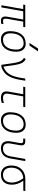

<svg xmlns="http://www.w3.org/2000/svg" viewBox="1639 -2474 845 4163"><g transform="rotate(90 2061.5 -392.5)"><path d="M425.8 9.8Q373.5 9.8 351.8 -25.6Q330.1 -61 343.8 -136.7L403.3 -473.6H224.1L140.6 0H93.8L177.2 -473.6H79.1L86.9 -517.6H570.8L563 -473.6H449.2L390.6 -141.6Q380.9 -85.9 389.4 -60.5Q397.9 -35.2 432.1 -35.2Q462.9 -35.2 496.6 -45.4L502 -1Q466.3 9.8 425.8 9.8Z M831.1 9.8Q748.5 9.8 702.1 -42.5Q655.8 -94.7 655.8 -187.5Q655.8 -347.7 727.3 -437.5Q798.8 -527.3 925.8 -527.3Q1008.8 -527.3 1055.2 -474.1Q1101.6 -420.9 1101.6 -325.2Q1101.6 -167.5 1030 -78.9Q958.5 9.8 831.1 9.8ZM840.8 -35.2Q941.4 -35.2 998 -111.3Q1054.7 -187.5 1054.7 -323.7Q1054.7 -398.4 1019.3 -440.4Q983.9 -482.4 919.9 -482.4Q817.9 -482.4 760.3 -406Q702.6 -329.6 702.6 -193.8Q702.6 -119.1 739.3 -77.1Q775.9 -35.2 840.8 -35.2ZM912.1 -609.4 1031.2 -794.9H1094.2L967.8 -609.4Z M1385.7 0 1347.7 -262.2Q1334 -358.4 1306.9 -413.3Q1279.8 -468.3 1234.9 -487.8L1258.3 -527.3Q1314 -506.3 1345.2 -445.3Q1376.5 -384.3 1391.6 -276.9L1424.3 -43.9Q1504.9 -73.7 1555.7 -131.3Q1606.4 -189 1636.2 -283.4Q1666 -377.9 1683.1 -517.6H1730Q1709 -359.4 1674.3 -255.9Q1639.6 -152.3 1581.3 -91.6Q1522.9 -30.8 1430.7 0Z M2103 9.8Q1938 9.8 1966.3 -152.3L2022.9 -473.6H1860.8L1868.7 -517.6H2304.2L2296.4 -473.6H2069.8L2013.2 -152.3Q1993.2 -35.2 2106 -35.2Q2147 -35.2 2212.9 -53.7L2211.4 -8.8Q2158.2 9.8 2103 9.8Z M2588.9 9.8Q2506.3 9.8 2460 -42.5Q2413.6 -94.7 2413.6 -187.5Q2413.6 -347.7 2485.1 -437.5Q2556.6 -527.3 2683.6 -527.3Q2766.6 -527.3 2813 -474.1Q2859.4 -420.9 2859.4 -325.2Q2859.4 -167.5 2787.8 -78.9Q2716.3 9.8 2588.9 9.8ZM2598.6 -35.2Q2699.2 -35.2 2755.9 -111.3Q2812.5 -187.5 2812.5 -323.7Q2812.5 -398.4 2777.1 -440.4Q2741.7 -482.4 2677.7 -482.4Q2575.7 -482.4 2518.1 -406Q2460.4 -329.6 2460.4 -193.8Q2460.4 -119.1 2497.1 -77.1Q2533.7 -35.2 2598.6 -35.2Z M3194.8 9.8Q3106.9 9.8 3067.6 -45.9Q3028.3 -101.6 3045.9 -200.2L3082 -405.3Q3093.8 -473.6 3039.1 -473.6H2981.4L2989.3 -517.6H3049.8Q3096.7 -517.6 3117.7 -488Q3138.7 -458.5 3128.9 -405.3L3092.8 -200.2Q3064 -35.2 3202.6 -35.2Q3341.8 -35.2 3370.6 -200.2L3426.3 -517.6H3473.1L3417.5 -200.2Q3380.4 9.8 3194.8 9.8Z M3767.1 9.8Q3672.9 9.8 3620.8 -49.3Q3568.8 -108.4 3568.8 -215.8Q3568.8 -307.1 3605.5 -375.2Q3642.1 -443.4 3708.5 -481.2Q3774.9 -519 3863.8 -519H4123L4115.2 -475.1H3897.5Q3941.9 -416 3963.4 -354Q3984.9 -292 3984.9 -230.5Q3984.9 -115.7 3928 -53Q3871.1 9.8 3767.1 9.8ZM3845.2 -474.6Q3775.9 -470.2 3724.1 -436.8Q3672.4 -403.3 3644 -346.2Q3615.7 -289.1 3615.7 -213.9Q3615.7 -128.4 3657.2 -81.8Q3698.7 -35.2 3774.4 -35.2Q3852.5 -35.2 3895.3 -86.4Q3938 -137.7 3938 -230.5Q3938 -285.6 3915.5 -348.9Q3893.1 -412.1 3845.2 -474.6Z"/></g></svg>

Font: Cascadia Code ExtraLight
Style: Italic
Weight: 200
Italic angle: -10°
Monospace: yes
Designer: Aaron Bell
Foundry: Saja Typeworks
Version: Version 2404.023; ttfautohint (v1.8.4)